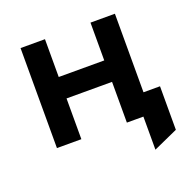

<svg xmlns="http://www.w3.org/2000/svg" viewBox="-121 -632 922 922"><g transform="rotate(-20 339.5 -171.0)"><path d="M520 169V0H472.6V-109.6H644.8V112.8ZM78.2 0V-511H203V-317.8H435.6V-511H560.4V0H435.6V-208.2H203V0Z"/></g></svg>

Font: Overpass
Style: Regular
Weight: 400
Designer: Delve Withrington, Dave Bailey, Thomas Jockin
Foundry: Delve Fonts LLC
Version: Version 4.000